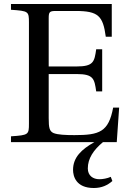

<svg xmlns="http://www.w3.org/2000/svg" viewBox="-20 -712 646 962"><path d="M35 0H453C389 36 346 76 346 139C346 170 360 230 450 230C490 230 519 216 543 195L535 174C518 182 494 186 478 186C446 186 420 168 420 132C420 82 448 40 496 0H565L577 -173H547C524 -51 479 -35 353 -35C306 -35 270 -37 249 -45C228 -54 224 -71 224 -120V-341H364C449 -341 453 -317 462 -254H492V-465H462C453 -403 449 -379 364 -379H224V-621C224 -653 229 -657 261 -657H359C473 -657 496 -632 510 -528H540V-692H35V-663C123 -657 125 -655 125 -599V-93C125 -37 123 -35 35 -29Z"/></svg>

Font: Lingua Franca
Style: Regular
Weight: 400
Version: Version 1.19